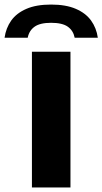

<svg xmlns="http://www.w3.org/2000/svg" viewBox="-67 -822 449 842"><path d="M73 0V-595H242V0ZM-47 -656.5Q-41 -699 -17.8 -731.8Q5.5 -764.5 48.8 -783.2Q92 -802 157 -802Q222 -802 265.5 -783.2Q309 -764.5 332.5 -731.8Q356 -699 362 -656.5H260.5Q254.5 -687.5 230.5 -704.8Q206.5 -722 157 -722Q108.5 -722 84.5 -704.8Q60.5 -687.5 54.5 -656.5Z"/></svg>

Font: Encode Sans SC SemiExpanded
Style: Bold
Weight: 700
Width: 6
Designer: Multiple Designers
Foundry: Impallari Type
Version: Version 3.002